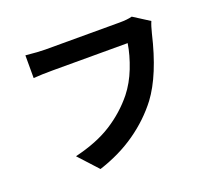

<svg xmlns="http://www.w3.org/2000/svg" viewBox="-128 -902 1255 1120"><g transform="rotate(-20 500.0 -342.5)"><path d="M889 -666Q878 -641 867 -596Q811 -358 717 -232Q646 -139 545.5 -68.5Q445 2 315 44L206 -75Q345 -108 438 -167.5Q531 -227 598 -310Q644 -368 674 -444.5Q704 -521 715 -592H249Q182 -592 130 -588V-729Q210 -721 250 -721H712Q760 -721 790 -729Z"/></g></svg>

Font: Sinter Bold
Style: Regular
Weight: 700
Foundry: Adobe & rsms
Version: Version 1.000